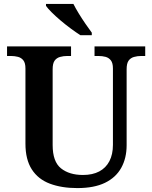

<svg xmlns="http://www.w3.org/2000/svg" viewBox="-20 -951 777 981"><path d="M375 10Q295 10 235 -12.5Q175 -35 142.5 -85.5Q110 -136 110 -217V-601Q110 -629 99.5 -642.5Q89 -656 72 -660.5Q55 -665 35 -665H16V-714H343V-665H324Q304 -665 286.5 -660Q269 -655 259 -641Q249 -627 249 -597V-210Q249 -125 291.5 -91Q334 -57 404 -57Q453 -57 487 -75Q521 -93 539 -127.5Q557 -162 557 -211V-601Q557 -629 546.5 -642.5Q536 -656 519.5 -660.5Q503 -665 482 -665H463V-714H722V-665H702Q682 -665 664.5 -660Q647 -655 637 -641Q627 -627 627 -597V-209Q627 -143 599.5 -93.5Q572 -44 516.5 -17Q461 10 375 10ZM391 -771Q369 -785 342.5 -804.5Q316 -824 290 -846Q264 -868 244 -888Q224 -908 215 -921V-931H355Q366 -909 382.5 -882Q399 -855 417 -829Q435 -803 449 -784V-771Z"/></svg>

Font: Noto Rashi Hebrew SemiBold
Style: Regular
Weight: 600
Version: Version 1.006